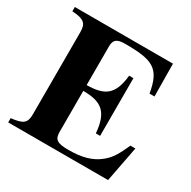

<svg xmlns="http://www.w3.org/2000/svg" viewBox="-152 -825 970 974"><g transform="rotate(30 333.5 -338.0)"><path d="M591 -676H16V-651C85 -647 104 -631 104 -580V-101C104 -49 90 -33 16 -25V0H601L641 -208H612C583 -143 565 -113 531 -85C484 -46 427 -32 349 -32C284 -32 266 -45 266 -88V-329C375 -329 419 -293 429 -174H454V-512H429C417 -396 372 -364 266 -363V-588C266 -626 279 -642 331 -642C494 -642 541 -619 564 -485H593Z"/></g></svg>

Font: XITS Math
Style: Bold
Weight: 700
Designer: MicroPress Inc., with final additions and corrections provided by Coen Hoffman, Elsevier (retired)
Version: Version 1.105